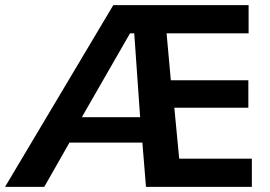

<svg xmlns="http://www.w3.org/2000/svg" viewBox="-30 -731 1058 751"><path d="M478.5 -600.6H495.1L518.1 -272.5H290ZM143.1 0 241.7 -173.3H526.9L541 0H955.1V-110.4H670.9L651.9 -309.6H941.4V-417H638.2L621.6 -600.6H942.4V-710.9H413.1L-10.3 0Z"/></svg>

Font: Ride
Style: Bold
Weight: 700
Version: Version 3.000